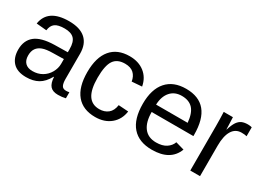

<svg xmlns="http://www.w3.org/2000/svg" viewBox="-34 -1015 2013 1502"><g transform="rotate(30 972.5 -264.0)"><path d="M202.1 9.8Q122.6 9.8 82.5 -32.2Q42.5 -74.2 42.5 -147.5Q42.5 -229.5 96.4 -273.4Q150.4 -317.4 270.5 -320.3L389.2 -322.3V-351.1Q389.2 -415.5 361.8 -443.4Q334.5 -471.2 275.9 -471.2Q216.8 -471.2 189.9 -451.2Q163.1 -431.2 157.7 -387.2L65.9 -395.5Q88.4 -538.1 277.8 -538.1Q377.4 -538.1 427.7 -492.4Q478 -446.8 478 -360.4V-132.8Q478 -93.8 488.3 -74Q498.5 -54.2 527.3 -54.2Q541 -54.2 556.2 -57.6V-2.9Q524.4 4.9 488.3 4.9Q439.5 4.9 417.2 -20.8Q395 -46.4 392.1 -101.1H389.2Q355.5 -40.5 310.8 -15.4Q266.1 9.8 202.1 9.8ZM389.2 -260.7 293 -258.8Q231.4 -258.3 199.2 -246.1Q167 -234.4 149.9 -210Q132.8 -185.5 132.8 -146Q132.8 -103 156 -79.6Q179.2 -56.2 222.2 -56.2Q271 -56.2 308.1 -78.1Q345.7 -100.1 367.4 -138.4Q389.2 -176.8 389.2 -217.3Z M826.2 9.8Q715.3 9.8 657 -60.3Q598.6 -130.4 598.6 -264.6Q598.6 -397.9 657.2 -468Q715.8 -538.1 825.2 -538.1Q906.2 -538.1 959.7 -496.1Q1013.2 -454.1 1026.9 -380.4L936.5 -373.5Q929.7 -417.5 901.9 -443.4Q874 -469.2 822.8 -469.2Q752.9 -469.2 721.7 -422.9Q690.4 -376.5 690.4 -266.6Q690.4 -161.1 723.6 -110.4Q756.8 -59.6 823.7 -59.6Q870.6 -59.6 902.1 -85Q933.6 -110.4 940.9 -163.1L1029.8 -157.2Q1019.5 -81.1 964.8 -35.6Q910.2 9.8 826.2 9.8Z M1190.9 -245.6Q1190.9 -154.8 1228.5 -105.5Q1266.1 -56.2 1338.4 -56.2Q1395.5 -56.2 1429.9 -79.1Q1464.4 -102.1 1476.6 -137.2L1553.7 -115.2Q1506.3 9.8 1338.4 9.8Q1221.2 9.8 1159.9 -60.1Q1098.6 -129.9 1098.6 -267.6Q1098.6 -398.4 1159.9 -468.3Q1221.2 -538.1 1335 -538.1Q1567.9 -538.1 1567.9 -257.3V-245.6ZM1477.1 -313Q1469.7 -396.5 1434.6 -434.8Q1399.4 -473.1 1333.5 -473.1Q1269.5 -473.1 1232.2 -430.4Q1194.8 -387.7 1191.9 -313Z M1769.5 -275.4V0H1681.6V-405.3Q1681.6 -460.9 1678.7 -528.3H1761.7Q1763.7 -483.4 1764.6 -456.5Q1765.6 -429.7 1765.6 -420.4H1767.6Q1782.2 -468.3 1799.8 -494.6Q1816.9 -519 1838.9 -528.6Q1860.8 -538.1 1893.1 -538.1Q1911.1 -538.1 1928.7 -533.2V-452.6Q1912.1 -457.5 1881.8 -457.5Q1827.1 -457.5 1798.3 -410.4Q1769.5 -363.3 1769.5 -275.4Z"/></g></svg>

Font: Arimo Nerd Font
Style: Regular
Weight: 400
Designer: Steve Matteson
Foundry: Monotype Imaging Inc.
Version: Version 1.33;Nerd Fonts 3.2.1